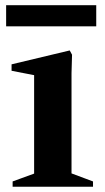

<svg xmlns="http://www.w3.org/2000/svg" viewBox="-20 -707 396 727"><path d="M27.8 -20 117.2 -52.6 109.2 -29.6V-442.6L117.6 -420.8L23.8 -439V-463.4L244 -516L252.8 -499.8L250.8 -429.8V-30L242.8 -53.4L332.2 -20V0H27.8ZM3.2 -687.2H344.4V-607.2H3.2Z"/></svg>

Font: Wittgenstein
Style: Regular
Weight: 400
Designer: Jörg Drees
Foundry: Jörg Drees
Version: Version 1.003;Glyphs 3.1.2 (3151)